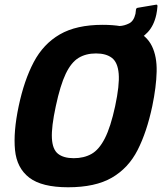

<svg xmlns="http://www.w3.org/2000/svg" viewBox="-20 -783 686 812"><path d="M59 -334Q82 -443 122.5 -520Q163 -597 233 -637.5Q303 -678 414 -678Q500 -678 550.5 -655Q601 -632 622.5 -588Q644 -544 642.5 -480Q641 -416 624 -334Q601 -225 562 -148.5Q523 -72 453 -31.5Q383 9 268 9Q157 9 104 -31.5Q51 -72 43.5 -148.5Q36 -225 59 -334ZM216 -334Q197 -246 199.5 -198.5Q202 -151 225.5 -132.5Q249 -114 292 -114Q335 -114 367 -132Q399 -150 423.5 -198Q448 -246 467 -334Q486 -423 482 -471Q478 -519 453.5 -538Q429 -557 386 -557Q343 -557 312 -538Q281 -519 258 -471Q235 -423 216 -334ZM639 -763Q646 -765 646 -757Q645 -747 644 -738Q643 -729 641 -721Q631 -675 605 -647Q579 -619 543.5 -606.5Q508 -594 469 -592Q461 -592 463 -599L478 -666Q478 -673 486 -673Q506 -674 526 -684Q546 -694 553 -725Q554 -729 554 -733.5Q554 -738 555 -742Q556 -749 562 -750Z"/></svg>

Font: Glory ExtraBold
Style: Italic
Weight: 800
Italic angle: -12°
Version: Version 1.011